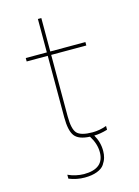

<svg xmlns="http://www.w3.org/2000/svg" viewBox="-134 -764 767 1057"><g transform="rotate(-15 250.0 -235.0)"><path d="M210 -480.5V-129.9Q210 -57.6 231.9 -33.7Q253.9 -9.8 320.3 -9.8Q360.4 -9.8 400.4 -24.4V-2.9Q357.4 9.8 324.2 9.8Q350.6 55.7 349.6 105.5Q349.6 124 344.7 141.6Q339.8 159.2 327.1 178.2Q314.5 197.3 285.2 208.5Q255.9 219.7 214.8 219.7Q168.9 219.7 125 202.1V179.7Q167 199.2 214.8 200.2Q330.1 200.2 330.1 105.5Q330.1 57.6 299.8 9.8Q236.3 6.8 213.4 -23.4Q190.4 -53.7 190.4 -129.9V-480.5H70.3V-500H190.4V-690.4H210V-500H410.2V-480.5Z"/></g></svg>

Font: Mgen+ 1mn thin
Style: Regular
Weight: 100
Designer: [Source Han Sans]
Ryoko NISHIZUKA  (kana & ideographs); Paul D. Hunt (Latin, Greek & Cyrillic); Wenlong ZHANG  (bopomofo
Version: Version 1.059.20150602